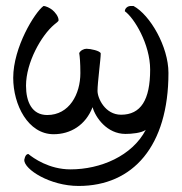

<svg xmlns="http://www.w3.org/2000/svg" viewBox="-20 -445 611 645"><path d="M307.6 -139.6C307.6 -168 318.4 -246.1 318.4 -265.6C316.4 -274.4 284.2 -281.2 270.5 -281.2C261.7 -281.2 250 -275.4 246.1 -266.6C248 -255.9 250 -234.4 250 -199.2C250 -128.9 212.9 -58.6 138.7 -58.6C86.9 -58.6 67.4 -103.5 67.4 -157.2C67.4 -235.4 119.1 -326.2 162.1 -362.3C168.9 -368.2 176.8 -373 176.8 -377C176.8 -389.6 165 -404.3 155.3 -412.1C147.5 -418 134.8 -424.8 126 -424.8C96.7 -403.3 24.4 -286.1 24.4 -183.6C24.4 -92.8 74.2 5.9 160.2 5.9C216.8 5.9 267.6 -24.4 291 -85C300.8 -49.8 339.8 4.9 401.4 4.9C421.9 4.9 455.1 2 469.7 -8.8C423.8 79.1 317.4 124 216.8 124C144.5 124 91.8 85.9 75.2 72.3C63.5 72.3 61.5 93.8 61.5 92.8C61.5 124 147.5 179.7 244.1 179.7C426.8 179.7 545.9 45.9 545.9 -200.2C545.9 -288.1 484.4 -394.5 428.7 -424.8C419.9 -424.8 415 -425.8 408.2 -421.9C402.3 -418 399.4 -413.1 399.4 -407.2C430.7 -384.8 484.4 -296.9 484.4 -210.9C484.4 -109.4 453.1 -59.6 386.7 -59.6C333 -59.6 307.6 -115.2 307.6 -139.6Z"/></svg>

Font: Crimson
Style: Roman
Weight: 400
Version: Version 0.2